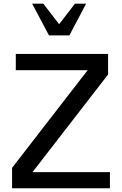

<svg xmlns="http://www.w3.org/2000/svg" viewBox="-20 -1012 655 1032"><path d="M570.8 0H44.9V-109.9L451.2 -634.8H64.9V-722.2H561V-611.8L154.8 -86.9H570.8ZM442.9 -992.2 353 -821.8H243.2L152.8 -992.2H212.9L297.9 -881.8L382.8 -992.2Z"/></svg>

Font: Perun
Style: Regular
Weight: 400
Version: Version 1.0000